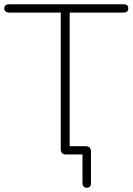

<svg xmlns="http://www.w3.org/2000/svg" viewBox="-23 -725 622 901"><path d="M384 156Q374 156 369 150Q364 144 364 134V0H287Q275 0 268.5 -6.5Q262 -13 262 -25V-666H19Q9 -666 3 -671.5Q-3 -677 -3 -686Q-3 -695 3 -700Q9 -705 19 -705H557Q568 -705 573.5 -700Q579 -695 579 -686Q579 -676 573.5 -671Q568 -666 557 -666H304V-20L285 -39H379Q391 -39 397.5 -32.5Q404 -26 404 -14V134Q404 156 384 156Z"/></svg>

Font: Nunito ExtraLight
Style: Regular
Weight: 200
Designer: Vernon Adams
Foundry: Vernon Adams
Version: Version 3.602;April 4, 2023;FontCreator 14.0.0.2856 64-bit